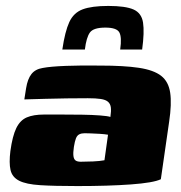

<svg xmlns="http://www.w3.org/2000/svg" viewBox="-20 -624 611 647"><path d="M241 3Q163 3 115.5 0Q68 -3 44.5 -15Q21 -27 15.5 -51Q10 -75 15 -115Q22 -166 35 -192.5Q48 -219 70.5 -228.5Q93 -238 128 -238Q154 -238 188.5 -238Q223 -238 257 -237.5Q291 -237 317 -235Q343 -233 352 -230Q355 -250 353.5 -262Q352 -274 344 -281Q336 -288 319.5 -290.5Q303 -293 276 -293Q241 -293 205 -292.5Q169 -292 133.5 -291Q98 -290 62 -289L68 -327Q73 -358 86 -374.5Q99 -391 124 -395Q150 -400 202.5 -402Q255 -404 318 -403Q398 -403 448 -395.5Q498 -388 523 -368.5Q548 -349 553.5 -311.5Q559 -274 550 -214L522 -20Q497 -8 421 -2.5Q345 3 241 3ZM252 -79Q271 -79 293.5 -80Q316 -81 332 -84L344 -170Q333 -172 316.5 -173Q300 -174 285.5 -174.5Q271 -175 265 -175Q255 -175 247.5 -171.5Q240 -168 236 -158Q232 -148 229 -129Q226 -109 227.5 -98Q229 -87 235 -83Q241 -79 252 -79ZM345 -604Q403 -604 430 -592Q457 -580 462 -548Q467 -516 459 -457H385Q391 -499 382 -515Q373 -531 335 -531Q295 -531 283 -514.5Q271 -498 266 -457H190Q199 -518 213.5 -549.5Q228 -581 258.5 -592.5Q289 -604 345 -604Z"/></svg>

Font: Genos Black
Style: Italic
Weight: 900
Italic angle: -8°
Version: Version 1.010